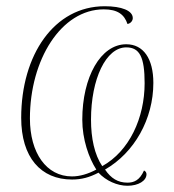

<svg xmlns="http://www.w3.org/2000/svg" viewBox="-20 -566 559 616"><path d="M389 30C424 30 450 14 450 -7C450 -12 447 -17 442 -19C428 13 409 20 389 20C358 20 336 6 317 -22C411 -76 472 -184 472 -300C472 -378 440 -424 385 -424C303 -424 244 -319 244 -182C244 -119 265 -59 289 -22C263 -8 236 0 211 0C129 0 76 -75 76 -186C76 -374 176 -536 313 -536C358 -536 379 -519 389 -489C400 -491 406 -500 406 -508C406 -532 370 -546 316 -546C154 -546 48 -390 48 -188C48 -61 111 10 211 10C242 10 267 3 296 -12C320 14 356 30 389 30ZM308 -33C283 -70 272 -123 272 -182C272 -313 320 -414 385 -414C428 -414 444 -383 444 -299C444 -188 395 -81 308 -33Z"/></svg>

Font: Noto Serif Display Thin
Style: Italic
Weight: 100
Italic angle: -12°
Designer: Monotype Design Team
Foundry: Monotype Imaging Inc.
Version: Version 2.009